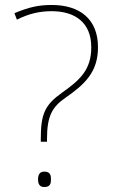

<svg xmlns="http://www.w3.org/2000/svg" viewBox="-20 -744 453 772"><path d="M144 -186V-174H169V-186C169 -277 190 -314 242 -350C321 -405 374 -454 374 -554C374 -668 300 -724 188 -724C134 -724 96 -715 38 -691L48 -665C96 -689 139 -699 188 -699C281 -699 347 -654 347 -554C347 -463 301 -422 229 -371C160 -322 144 -285 144 -186ZM133 -23C133 -6 138 8 158 8C182 8 185 -6 185 -23C185 -39 182 -54 158 -54C138 -54 133 -39 133 -23Z"/></svg>

Font: Noto Kufi Arabic Thin
Style: Regular
Weight: 100
Designer: Monotype Design Team, David Williams, Khaled Hosny
Foundry: Google LLC
Version: Version 2.109